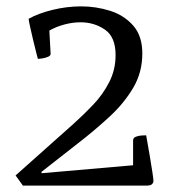

<svg xmlns="http://www.w3.org/2000/svg" viewBox="-20 -583 550 603"><path d="M52 0 29 -32 213 -196Q243 -223 273 -254.5Q303 -286 323 -325Q343 -364 343 -410Q343 -467 309.5 -490Q276 -513 233 -513Q208 -513 182 -506Q156 -499 135 -487L139 -414Q139 -408 130.5 -404.5Q122 -401 112.5 -399.5Q103 -398 99 -398Q99 -398 94.5 -415Q90 -432 84.5 -455.5Q79 -479 74.5 -499Q70 -519 70 -524Q100 -541 145 -552Q190 -563 235 -563Q282 -563 326 -549Q370 -535 398.5 -502.5Q427 -470 427 -415Q427 -356 398.5 -307.5Q370 -259 324 -216.5Q278 -174 225 -133L110 -43L111 -39L398 -64V-142Q398 -150 406.5 -153.5Q415 -157 425 -157.5Q435 -158 439 -158Q439 -158 442.5 -138.5Q446 -119 450.5 -92.5Q455 -66 458.5 -43Q462 -20 462 -14Q461 -7 456 -3.5Q451 0 438 0Z"/></svg>

Font: Mate
Style: Regular
Weight: 400
Designer: Eduardo Rodriguez Tunni
Foundry: Eduardo Rodriguez Tunni
Version: Version 1.003; ttfautohint (v1.8.4.7-5d5b);gftools[0.9.24]